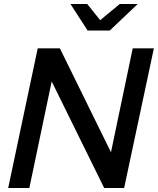

<svg xmlns="http://www.w3.org/2000/svg" viewBox="-20 -942 791 962"><path d="M21 0ZM169 -700H280L536 -179L645 -700H751L602 0H502L239 -534L127 0H21ZM417 -922 482 -841 580 -922H670L530 -789H419L333 -922Z"/></svg>

Font: Rosa Sans Medium
Style: Italic
Weight: 500
Italic angle: -12°
Designer: Pentagram / MCKL
Foundry: Pentagram / MCKL
Version: Version 1.005;September 16, 2019;FontCreator 11.5.0.2425 64-